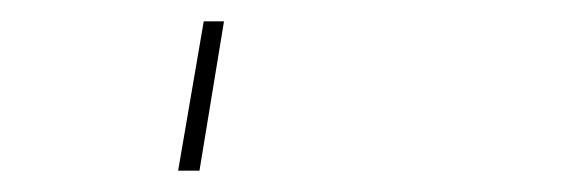

<svg xmlns="http://www.w3.org/2000/svg" viewBox="-20 60 540 180"><path d="M147 220 171 80H190L167 220Z"/></svg>

Font: Iosevka SS04 Thin
Style: Italic
Weight: 100
Italic angle: -9°
Monospace: yes
Designer: Belleve Invis
Foundry: Belleve Invis
Version: Version 19.0.0; ttfautohint (v1.8.4)